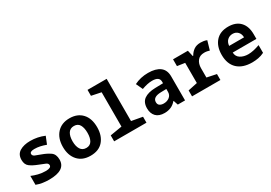

<svg xmlns="http://www.w3.org/2000/svg" viewBox="21 -1636 3557 2521"><g transform="rotate(-30 1800.0 -375.0)"><path d="M520 -151Q520 -233 469.5 -268Q419 -303 352 -327Q295 -347 263.5 -360.5Q232 -374 232 -401Q232 -437 302 -437Q345 -437 386.5 -428Q428 -419 474 -402L519 -513Q418 -556 307 -556Q209 -556 146.5 -518Q84 -480 84 -396Q84 -325 128.5 -292Q173 -259 241 -233Q305 -208 338 -194Q371 -180 371 -152Q371 -111 289 -111Q231 -111 177 -124.5Q123 -138 80 -157V-22Q128 -4 175.5 3Q223 10 272 10Q520 10 520 -151Z M1160 -273Q1160 -407 1090.5 -481.5Q1021 -556 902 -556Q780 -556 710 -478.5Q640 -401 640 -271Q640 -144 708.5 -67Q777 10 900 10Q1027 10 1093.5 -68Q1160 -146 1160 -273ZM787 -273Q787 -350 815.5 -394.5Q844 -439 902 -439Q961 -439 987 -393.5Q1013 -348 1013 -273Q1013 -196 986 -151.5Q959 -107 902 -107Q844 -107 815.5 -152Q787 -197 787 -273Z M1750 0V-90L1585 -120V-760H1295V-670L1440 -640V-120L1260 -90V0Z M1991 -171Q1991 -248 2114 -251L2197 -253V-208Q2197 -160 2161 -132Q2125 -104 2074 -104Q2039 -104 2015 -119.5Q1991 -135 1991 -171ZM2198 -69H2202L2225 0H2335V-364Q2335 -461 2272 -508.5Q2209 -556 2093 -556Q1978 -556 1883 -508L1930 -407Q2019 -440 2088 -440Q2197 -440 2197 -364V-340L2077 -337Q1967 -334 1908.5 -292Q1850 -250 1850 -158Q1850 -81 1893.5 -35.5Q1937 10 2023 10Q2073 10 2117 -8Q2161 -26 2198 -69Z M2871 0V-90L2728 -120V-262Q2728 -328 2762 -372.5Q2796 -417 2865 -417Q2888 -417 2909 -413Q2930 -409 2944 -404L2983 -539Q2957 -550 2931 -553Q2905 -556 2888 -556Q2827 -556 2787 -528Q2747 -500 2721 -454H2714L2693 -546H2468V-443L2583 -426V-120L2441 -90V0Z M3534 -29V-146Q3432 -109 3359 -109Q3291 -109 3242 -139.5Q3193 -170 3191 -231H3550V-303Q3550 -422 3487 -489Q3424 -556 3308 -556Q3184 -556 3117 -480Q3050 -404 3050 -276Q3050 -138 3128.5 -64Q3207 10 3351 10Q3397 10 3443.5 1.5Q3490 -7 3534 -29ZM3311 -445Q3358 -445 3388.5 -414Q3419 -383 3420 -330H3194Q3199 -386 3232 -415.5Q3265 -445 3311 -445Z"/></g></svg>

Font: Noto Sans Mono UI
Style: Bold
Weight: 700
Designer: Monotype Design team
Foundry: Monotype Imaging Inc.
Version: 1.000